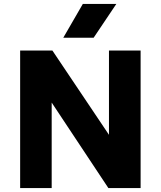

<svg xmlns="http://www.w3.org/2000/svg" viewBox="-20 -957 818 977"><path d="M82.5 0V-700H246.5L534.5 -271V-700H695.5V0H531.5L243 -435V0ZM302 -765 401.5 -937H572L456.5 -765Z"/></svg>

Font: Geologica Roman
Style: Bold
Weight: 700
Designer: Sindre Bremnes, Frode Helland
Foundry: Monokrom Skriftforlag AS
Version: Version 1.010;gftools[0.9.28]